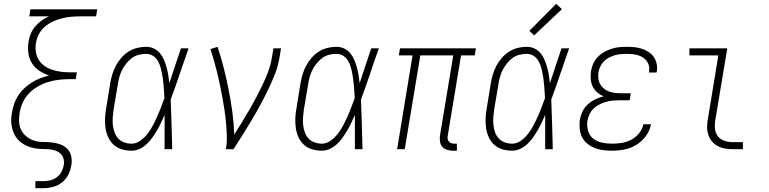

<svg xmlns="http://www.w3.org/2000/svg" viewBox="-20 -784 4040 1009"><path d="M166 205V168H209Q227 168 245 163.5Q263 159 278.5 147.5Q294 136 303 119Q312 102 315 84Q318 67 314 51Q310 35 298.5 24Q287 13 271 7.5Q255 2 238 0.5Q221 -1 204 -1Q187 -1 170.5 -3.5Q154 -6 138.5 -11Q123 -16 109 -23.5Q95 -31 83 -42Q71 -53 62.5 -66Q54 -79 48.5 -94.5Q43 -110 40.5 -126.5Q38 -143 39 -160Q40 -177 43 -194Q47 -217 55 -240Q63 -263 76.5 -283.5Q90 -304 108.5 -321Q127 -338 148 -351Q169 -364 192 -373Q215 -382 238 -387Q211 -396 187 -412Q163 -428 148 -451.5Q133 -475 129 -505Q125 -535 130 -565Q133 -586 141.5 -606.5Q150 -627 164.5 -644.5Q179 -662 198 -675.5Q217 -689 237 -698H134L140 -735H491L485 -698H402Q378 -698 354.5 -696Q331 -694 307 -688Q283 -682 259.5 -671.5Q236 -661 216.5 -644.5Q197 -628 185 -605.5Q173 -583 169 -559Q165 -535 168.5 -511.5Q172 -488 184 -469Q196 -450 214.5 -437Q233 -424 255 -417Q277 -410 300.5 -407Q324 -404 348 -404H384L378 -368H342Q315 -368 287 -364.5Q259 -361 231.5 -352.5Q204 -344 178 -329Q152 -314 131.5 -292.5Q111 -271 99 -244Q87 -217 83 -189Q79 -166 80.5 -142Q82 -118 92.5 -98.5Q103 -79 120.5 -65.5Q138 -52 159.5 -45Q181 -38 205 -38Q229 -38 252.5 -35.5Q276 -33 297.5 -25Q319 -17 334.5 -1Q350 15 354.5 38Q359 61 355 84Q351 109 339 133.5Q327 158 306 174.5Q285 191 259.5 198Q234 205 209 205Z M671 8Q645 8 620 0.5Q595 -7 577 -23.5Q559 -40 548.5 -63Q538 -86 534.5 -111Q531 -136 532 -162.5Q533 -189 538 -215L559 -345Q563 -369 570 -392.5Q577 -416 588.5 -438Q600 -460 617 -479.5Q634 -499 655 -512.5Q676 -526 700 -532Q724 -538 748 -538Q770 -538 789 -529Q808 -520 821 -504Q834 -488 842 -469Q850 -450 855.5 -429.5Q861 -409 864.5 -388.5Q868 -368 870 -347Q885 -392 900 -438Q915 -484 931 -530H971Q947 -463 924.5 -395.5Q902 -328 877 -261Q880 -196 881.5 -130.5Q883 -65 885 0H845Q845 -45 845 -90Q845 -135 845 -180Q836 -160 826.5 -139.5Q817 -119 805.5 -99.5Q794 -80 781 -61.5Q768 -43 751 -27Q734 -11 713.5 -1.5Q693 8 671 8ZM671 -29Q696 -29 718 -45Q740 -61 756 -82Q772 -103 784 -126Q796 -149 806.5 -172.5Q817 -196 826 -220Q835 -244 844 -268Q843 -286 842 -303.5Q841 -321 839.5 -338.5Q838 -356 835.5 -373Q833 -390 829.5 -407Q826 -424 820.5 -440Q815 -456 805.5 -470Q796 -484 781 -492.5Q766 -501 748 -501Q729 -501 709 -496Q689 -491 672.5 -478.5Q656 -466 643 -449.5Q630 -433 621 -415Q612 -397 607 -378Q602 -359 599 -339L577 -209Q574 -189 572.5 -168.5Q571 -148 573 -128Q575 -108 581.5 -89.5Q588 -71 600.5 -57Q613 -43 632 -36Q651 -29 671 -29Z M1167 0Q1173 -34 1172 -68.5Q1171 -103 1168 -136.5Q1165 -170 1160 -203.5Q1155 -237 1149 -270Q1143 -303 1136.5 -335Q1130 -367 1122 -399.5Q1114 -432 1105 -463.5Q1096 -495 1086 -526L1123 -538Q1142 -483 1156 -426.5Q1170 -370 1181.5 -312.5Q1193 -255 1201 -196Q1209 -137 1211 -77Q1232 -109 1251.5 -141.5Q1271 -174 1290 -206.5Q1309 -239 1326.5 -272Q1344 -305 1360 -338.5Q1376 -372 1389 -407Q1402 -442 1408 -477L1417 -530H1457L1448 -477Q1441 -435 1424.5 -393.5Q1408 -352 1388.5 -311.5Q1369 -271 1347.5 -231.5Q1326 -192 1303 -153.5Q1280 -115 1256 -76.5Q1232 -38 1207 0Z M1671 8Q1645 8 1620 0.5Q1595 -7 1577 -23.5Q1559 -40 1548.5 -63Q1538 -86 1534.5 -111Q1531 -136 1532 -162.5Q1533 -189 1538 -215L1559 -345Q1563 -369 1570 -392.5Q1577 -416 1588.5 -438Q1600 -460 1617 -479.5Q1634 -499 1655 -512.5Q1676 -526 1700 -532Q1724 -538 1748 -538Q1770 -538 1789 -529Q1808 -520 1821 -504Q1834 -488 1842 -469Q1850 -450 1855.5 -429.5Q1861 -409 1864.5 -388.5Q1868 -368 1870 -347Q1885 -392 1900 -438Q1915 -484 1931 -530H1971Q1947 -463 1924.5 -395.5Q1902 -328 1877 -261Q1880 -196 1881.5 -130.5Q1883 -65 1885 0H1845Q1845 -45 1845 -90Q1845 -135 1845 -180Q1836 -160 1826.5 -139.5Q1817 -119 1805.5 -99.5Q1794 -80 1781 -61.5Q1768 -43 1751 -27Q1734 -11 1713.5 -1.5Q1693 8 1671 8ZM1671 -29Q1696 -29 1718 -45Q1740 -61 1756 -82Q1772 -103 1784 -126Q1796 -149 1806.5 -172.5Q1817 -196 1826 -220Q1835 -244 1844 -268Q1843 -286 1842 -303.5Q1841 -321 1839.5 -338.5Q1838 -356 1835.5 -373Q1833 -390 1829.5 -407Q1826 -424 1820.5 -440Q1815 -456 1805.5 -470Q1796 -484 1781 -492.5Q1766 -501 1748 -501Q1729 -501 1709 -496Q1689 -491 1672.5 -478.5Q1656 -466 1643 -449.5Q1630 -433 1621 -415Q1612 -397 1607 -378Q1602 -359 1599 -339L1577 -209Q1574 -189 1572.5 -168.5Q1571 -148 1573 -128Q1575 -108 1581.5 -89.5Q1588 -71 1600.5 -57Q1613 -43 1632 -36Q1651 -29 1671 -29Z M2362 8Q2346 8 2330.5 3.5Q2315 -1 2305 -12Q2295 -23 2292.5 -39Q2290 -55 2292 -71L2362 -493H2189L2107 0H2067L2148 -493H2076L2082 -530H2481L2475 -493H2403L2333 -71Q2331 -63 2332.5 -54.5Q2334 -46 2339 -40Q2344 -34 2352 -31.5Q2360 -29 2368 -29H2381V8Z M2671 8Q2645 8 2620 0.5Q2595 -7 2577 -23.5Q2559 -40 2548.5 -63Q2538 -86 2534.5 -111Q2531 -136 2532 -162.5Q2533 -189 2538 -215L2559 -345Q2563 -369 2570 -392.5Q2577 -416 2588.5 -438Q2600 -460 2617 -479.5Q2634 -499 2655 -512.5Q2676 -526 2700 -532Q2724 -538 2748 -538Q2770 -538 2789 -529Q2808 -520 2821 -504Q2834 -488 2842 -469Q2850 -450 2855.5 -429.5Q2861 -409 2864.5 -388.5Q2868 -368 2870 -347Q2885 -392 2900 -438Q2915 -484 2931 -530H2971Q2947 -463 2924.5 -395.5Q2902 -328 2877 -261Q2880 -196 2881.5 -130.5Q2883 -65 2885 0H2845Q2845 -45 2845 -90Q2845 -135 2845 -180Q2836 -160 2826.5 -139.5Q2817 -119 2805.5 -99.5Q2794 -80 2781 -61.5Q2768 -43 2751 -27Q2734 -11 2713.5 -1.5Q2693 8 2671 8ZM2671 -29Q2696 -29 2718 -45Q2740 -61 2756 -82Q2772 -103 2784 -126Q2796 -149 2806.5 -172.5Q2817 -196 2826 -220Q2835 -244 2844 -268Q2843 -286 2842 -303.5Q2841 -321 2839.5 -338.5Q2838 -356 2835.5 -373Q2833 -390 2829.5 -407Q2826 -424 2820.5 -440Q2815 -456 2805.5 -470Q2796 -484 2781 -492.5Q2766 -501 2748 -501Q2729 -501 2709 -496Q2689 -491 2672.5 -478.5Q2656 -466 2643 -449.5Q2630 -433 2621 -415Q2612 -397 2607 -378Q2602 -359 2599 -339L2577 -209Q2574 -189 2572.5 -168.5Q2571 -148 2573 -128Q2575 -108 2581.5 -89.5Q2588 -71 2600.5 -57Q2613 -43 2632 -36Q2651 -29 2671 -29ZM2787 -598 2762 -622 2903 -764 2933 -736Z M3197 8Q3173 8 3149.5 5Q3126 2 3105 -6.5Q3084 -15 3066.5 -29Q3049 -43 3039 -63Q3029 -83 3026.5 -106.5Q3024 -130 3027 -154Q3031 -176 3041 -197.5Q3051 -219 3068.5 -235Q3086 -251 3107.5 -261.5Q3129 -272 3152 -278Q3133 -286 3118 -299Q3103 -312 3094.5 -330Q3086 -348 3084.5 -368.5Q3083 -389 3086 -410Q3089 -430 3097.5 -449.5Q3106 -469 3121 -484.5Q3136 -500 3154.5 -510.5Q3173 -521 3193 -527.5Q3213 -534 3233 -536Q3253 -538 3273 -538Q3294 -538 3314 -536Q3334 -534 3352.5 -528Q3371 -522 3387.5 -511.5Q3404 -501 3415 -485.5Q3426 -470 3430.5 -450.5Q3435 -431 3432 -411Q3431 -409 3431 -407Q3431 -405 3430 -403H3390Q3391 -405 3391 -406Q3391 -407 3391 -409Q3394 -424 3390.5 -438Q3387 -452 3378.5 -463.5Q3370 -475 3358 -482.5Q3346 -490 3332 -494Q3318 -498 3303 -499.5Q3288 -501 3273 -501Q3258 -501 3242 -499.5Q3226 -498 3210.5 -493.5Q3195 -489 3180.5 -481.5Q3166 -474 3154 -462Q3142 -450 3135 -435Q3128 -420 3125 -405Q3123 -388 3124.5 -372Q3126 -356 3133.5 -342.5Q3141 -329 3153 -319Q3165 -309 3179.5 -303.5Q3194 -298 3210 -296Q3226 -294 3242 -294H3295L3289 -257H3236Q3219 -257 3201 -255.5Q3183 -254 3165.5 -249Q3148 -244 3131 -235.5Q3114 -227 3100 -214Q3086 -201 3078 -183.5Q3070 -166 3067 -149Q3063 -122 3070.5 -96.5Q3078 -71 3097.5 -55.5Q3117 -40 3143.5 -34.5Q3170 -29 3197 -29Q3222 -29 3247.5 -33Q3273 -37 3297 -49.5Q3321 -62 3338.5 -83.5Q3356 -105 3361 -131H3401Q3395 -98 3374.5 -69.5Q3354 -41 3324.5 -23Q3295 -5 3262 1.5Q3229 8 3197 8Z M3831 0Q3810 0 3789.5 -3.5Q3769 -7 3751.5 -16.5Q3734 -26 3721.5 -41Q3709 -56 3702.5 -75Q3696 -94 3696 -115.5Q3696 -137 3700 -158L3755 -493H3603V-530H3802L3739 -152Q3735 -129 3737.5 -106.5Q3740 -84 3753 -67.5Q3766 -51 3787.5 -44Q3809 -37 3831 -37H3884V0Z"/></svg>

Font: Iosevka Slab XLtObl
Style: Regular
Weight: 200
Italic angle: -9°
Monospace: yes
Designer: Belleve Invis
Foundry: Belleve Invis
Version: Version 11.1.1; ttfautohint (v1.8.3)